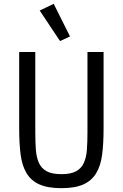

<svg xmlns="http://www.w3.org/2000/svg" viewBox="-20 -969 640 1001"><path d="M187 -914 260 -949 345 -779 293 -755ZM164 -698V-279Q164 -228 167 -188Q170 -148 183 -119.5Q196 -91 223.5 -76Q251 -61 300 -61Q349 -61 376.5 -76Q404 -91 417 -119.5Q430 -148 433 -188Q436 -228 436 -279V-698H520V-299Q520 -221 512.5 -163Q505 -105 481.5 -66Q458 -27 414.5 -7.5Q371 12 300 12Q229 12 185.5 -7.5Q142 -27 118.5 -66Q95 -105 87.5 -163Q80 -221 80 -299V-698Z"/></svg>

Font: PlemolJP35 Console
Style: Regular
Weight: 400
Version: v2.0.3; ttfautohint (v1.8.4.7-5d5b-dirty) -l 6 -r 45 -G 200 